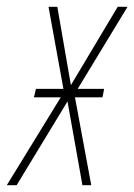

<svg xmlns="http://www.w3.org/2000/svg" viewBox="-62 -546 396 566"><path d="M-42 0 117 -259H38L44 -284H125L81 -526H107L147 -295L285 -526H314L167 -284H245L240 -259H159L207 0H181L137 -247L-13 0Z"/></svg>

Font: Noto Sans Display Condensed Thin
Style: Italic
Weight: 250
Width: 3
Italic angle: -12°
Designer: Monotype Design Team
Foundry: Monotype Imaging Inc.
Version: Version 1.900